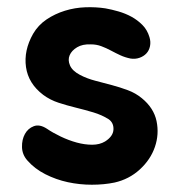

<svg xmlns="http://www.w3.org/2000/svg" viewBox="-20 -504 494 528"><path d="M279 -176Q260 -188 236.5 -195Q213 -202 188.5 -208Q164 -214 141 -221.5Q118 -229 99 -243Q58 -274 51.5 -319.5Q45 -365 71 -411Q85 -435 108 -450.5Q131 -466 158.5 -474.5Q186 -483 215 -484Q244 -485 270 -481Q287 -478 306 -472.5Q325 -467 341.5 -458Q358 -449 371.5 -435.5Q385 -422 391 -402Q395 -389 392.5 -377Q390 -365 382.5 -357Q375 -349 363.5 -345Q352 -341 339 -343Q324 -346 311 -352Q298 -358 285 -365Q272 -372 258.5 -377Q245 -382 230 -382Q207 -383 192 -374Q177 -365 171.5 -352Q166 -339 172.5 -324Q179 -309 200 -298Q219 -288 242 -282Q265 -276 287.5 -270Q310 -264 331.5 -256Q353 -248 370 -234Q403 -207 410.5 -171Q418 -135 406 -100Q394 -65 364.5 -38Q335 -11 295 -2Q266 4 232.5 4Q199 4 166.5 -3Q134 -10 104.5 -25Q75 -40 55 -63Q41 -79 40.5 -99.5Q40 -120 48.5 -135.5Q57 -151 73 -157Q89 -163 109 -150Q125 -139 147 -128.5Q169 -118 191 -112Q213 -106 233.5 -106Q254 -106 269 -115Q291 -129 292 -147.5Q293 -166 279 -176Z"/></svg>

Font: Jua
Style: Regular
Weight: 400
Version: Version 1.001